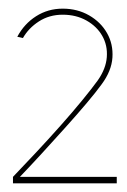

<svg xmlns="http://www.w3.org/2000/svg" viewBox="-20 -796 293 444"><path d="M10 -372V-387Q34 -412 63 -443Q92 -474 120 -505.5Q148 -537 170.5 -564.5Q193 -592 206 -610Q225 -637 227 -664Q229 -691 216.5 -713Q204 -735 180 -748.5Q156 -762 125 -762Q94 -762 70 -746.5Q46 -731 33 -708L20 -711Q36 -741 63.5 -758.5Q91 -776 125 -776Q159 -776 186 -760.5Q213 -745 227.5 -719.5Q242 -694 240 -663Q238 -632 215 -601Q202 -583 180 -557Q158 -531 131.5 -501.5Q105 -472 77.5 -442Q50 -412 26 -387H250V-372Z"/></svg>

Font: Lil Grotesk Thin
Style: Regular
Weight: 100
Designer: Bastien Sozeau
Foundry: NBR — Bastien Sozeau
Version: Version 3.003; ttfautohint (v1.8.4.7-5d5b);gftools[0.9.33]